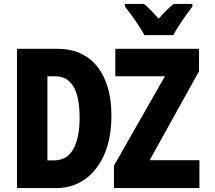

<svg xmlns="http://www.w3.org/2000/svg" viewBox="-20 -964 1100 984"><path d="M720 -784Q710 -803 692 -831Q674 -859 654 -886Q634 -913 620 -931V-944H717Q735 -930 753.5 -911Q772 -892 793 -868Q836 -917 870 -944H966V-931Q952 -912 933 -885.5Q914 -859 896.5 -832Q879 -805 868 -784ZM67 0V-714H273Q406 -714 478.5 -622.5Q551 -531 551 -372Q551 -254 514 -171Q477 -88 413.5 -44Q350 0 269 0ZM256 -142Q324 -142 356 -200.5Q388 -259 388 -359Q388 -468 356.5 -520.5Q325 -573 264 -573H223V-142ZM564 0V-115L825 -573H571V-714H1000V-599L747 -143H1002V0Z"/></svg>

Font: Noto Sans Mono Condensed Black
Style: Regular
Weight: 900
Width: 3
Designer: Monotype Design Team
Foundry: Monotype Imaging Inc.
Version: Version 2.014